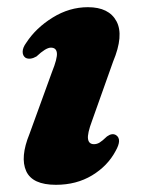

<svg xmlns="http://www.w3.org/2000/svg" viewBox="-20 -502 392 534"><path d="M241.5 -101Q249.5 -101 257 -105.5Q264.5 -110 277.5 -122.5Q292 -133 303 -126Q320 -114.5 301.5 -82Q279.5 -40.5 236 -14.2Q192.5 12 135.5 12Q70 12 52.8 -26.2Q35.5 -64.5 62 -129.5L124.5 -301.5Q140 -340 138.2 -354.8Q136.5 -369.5 121.5 -369.5Q107.5 -369.5 81.5 -345Q64 -335 51.5 -341Q43 -346.5 43 -358Q43 -369.5 53 -383Q80 -424.5 126.5 -453.2Q173 -482 224.5 -482Q283 -482 304 -442.8Q325 -403.5 294.5 -330.5L236 -166Q222.5 -130 224.8 -115.5Q227 -101 241.5 -101Z"/></svg>

Font: Fraunces 9pt
Style: Bold Italic
Weight: 700
Italic angle: -16°
Version: Version 1.000;[b76b70a41]